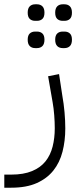

<svg xmlns="http://www.w3.org/2000/svg" viewBox="-84 -634 365 894"><path d="M-64 179H-32Q26 179 65.5 162.5Q105 146 128 117Q151 88 161 48.5Q171 9 171 -37Q171 -65 168.5 -97.5Q166 -130 161 -158L140 -279L191 -289L206 -190Q213 -151 216.5 -111.5Q220 -72 220 -36Q220 22 207 72.5Q194 123 164.5 160Q135 197 87 218.5Q39 240 -32 240H-64ZM208 -410Q192 -410 182.5 -419.5Q173 -429 173 -449Q173 -469 182.5 -478Q192 -487 208 -487H216Q232 -487 241.5 -478Q251 -469 251 -449Q251 -429 241.5 -419.5Q232 -410 216 -410ZM208 -537Q192 -537 182.5 -546Q173 -555 173 -575Q173 -595 182.5 -604.5Q192 -614 208 -614H216Q232 -614 241.5 -604.5Q251 -595 251 -575Q251 -555 241.5 -546Q232 -537 216 -537ZM80 -410Q64 -410 54.5 -419.5Q45 -429 45 -449Q45 -469 54.5 -478Q64 -487 80 -487H88Q104 -487 113.5 -478Q123 -469 123 -449Q123 -429 113.5 -419.5Q104 -410 88 -410ZM80 -537Q64 -537 54.5 -546Q45 -555 45 -575Q45 -595 54.5 -604.5Q64 -614 80 -614H88Q104 -614 113.5 -604.5Q123 -595 123 -575Q123 -555 113.5 -546Q104 -537 88 -537Z"/></svg>

Font: IBM Plex Sans Arabic Light
Style: Regular
Weight: 300
Designer: Mike Abbink, Paul van der Laan, Pieter van Rosmalen, Wael Morcos, Khajak Apelian
Foundry: Bold Monday
Version: Version 1.2